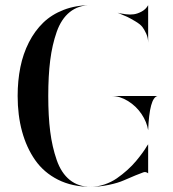

<svg xmlns="http://www.w3.org/2000/svg" viewBox="-20 -720 668 740"><path d="M329 0Q258 0 203.5 -27.5Q149 -55 115.5 -103Q82 -151 65 -213.5Q48 -276 48 -350Q48 -409 58.5 -461Q69 -513 91.5 -557Q114 -601 146.5 -632.5Q179 -664 225.5 -682Q272 -700 329 -700Q282 -700 249 -673.5Q216 -647 198.5 -597Q181 -547 173.5 -487.5Q166 -428 166 -350Q166 -272 173.5 -213Q181 -154 198.5 -103.5Q216 -53 249 -26.5Q282 0 329 0ZM329 0Q356 0 382.5 -9Q409 -18 430 -32.5Q451 -47 470.5 -64.5Q490 -82 504.5 -99.5Q519 -117 529.5 -131.5Q540 -146 545 -155L551 -164V-52Q542 -59 533 -56Q524 -53 502 -44Q480 -35 457.5 -25Q435 -15 399.5 -7.5Q364 0 329 0ZM410 -350H587Q556 -343 551 -218Q546 -250 525.5 -280.5Q505 -311 473.5 -330.5Q442 -350 410 -350ZM551 -555Q551 -574 543.5 -590.5Q536 -607 528 -617Q520 -627 500.5 -638.5Q481 -650 470.5 -655Q460 -660 433 -671Q437 -670 443 -668.5Q449 -667 465.5 -665Q482 -663 496 -665Q510 -667 526 -675.5Q542 -684 551 -700Z"/></svg>

Font: Oscilla
Style: Regular
Weight: 400
Designer: Ryan Lin
Version: Version 1.0